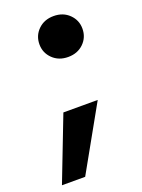

<svg xmlns="http://www.w3.org/2000/svg" viewBox="-169 -566 551 746"><g transform="rotate(-20 106.5 -193.5)"><path d="M149 -339Q110 -339 85 -363.5Q60 -388 60 -423Q60 -459 85 -483.5Q110 -508 149 -508Q188 -508 213 -483.5Q238 -459 238 -424Q238 -388 213 -363.5Q188 -339 149 -339ZM-45 121 57 -143H199L51 121Z"/></g></svg>

Font: DM Sans 36pt Black
Style: Italic
Weight: 900
Italic angle: -10°
Designer: Colophon Foundry, Jonny Pinhorn
Foundry: Colophon Foundry
Version: Version 4.004;gftools[0.9.30]